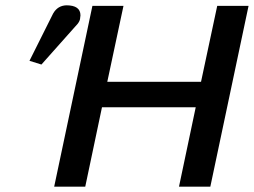

<svg xmlns="http://www.w3.org/2000/svg" viewBox="-20 -703 956 723"><path d="M180 -652Q197 -682 230 -683Q283 -683 283 -645Q283 -641 282 -637Q282 -626 273 -614L136 -460L91 -474ZM445 -681 384 -395H737L798 -681H916L772 0H654L717 -299H364L301 0H184L328 -681Z"/></svg>

Font: New Athena Unicode
Style: Bold Italic
Weight: 700
Designer: J. Rusten 1997; rev. by R. Hancock 2001, 2002, rev. by D. Mastronarde 2002-2021
Foundry: Society for Classical Studies (formerly American Philological Association)
Version: Version 5.008